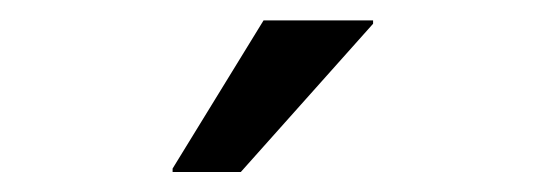

<svg xmlns="http://www.w3.org/2000/svg" viewBox="-20 -736 540 190"><path d="M150.8 -565.8V-569.2L240.8 -715.8H349.2V-712.5L218.3 -565.8Z"/></svg>

Font: Funnel Sans Light
Style: Regular
Weight: 400
Version: Version 1.000